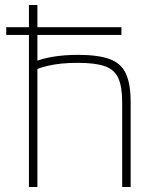

<svg xmlns="http://www.w3.org/2000/svg" viewBox="-20 -750 640 770"><path d="M5 -610V-641H467V-610ZM470 -339Q470 -402 454.5 -436.5Q439 -471 400.5 -484.5Q362 -498 291 -498Q257 -498 226.5 -495Q196 -492 169 -485.5Q142 -479 116 -468L108 -499Q148 -515 193 -522.5Q238 -530 294 -530Q374 -530 420 -513Q466 -496 485 -454.5Q504 -413 504 -340V0H470ZM96 0V-730H130V0Z"/></svg>

Font: M PLUS Code Latin Expanded ExtraLight
Style: Regular
Weight: 250
Width: 7
Designer: Coji Morishita
Foundry: UNDERFOREST DESIGN
Version: Version 1.002; ttfautohint (v1.8.3)